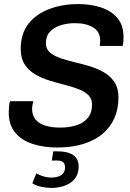

<svg xmlns="http://www.w3.org/2000/svg" viewBox="-20 -716 640 945"><path d="M262 10Q197 10 142.5 -7Q88 -24 55.5 -62.5Q23 -101 23 -163Q23 -177 24.5 -192.5Q26 -208 29 -218H144Q142 -212 140 -200.5Q138 -189 138 -180Q138 -149 154.5 -128.5Q171 -108 202 -98Q233 -88 276 -88Q321 -88 356.5 -99.5Q392 -111 412.5 -136Q433 -161 433 -202Q433 -231 414 -249Q395 -267 363.5 -278.5Q332 -290 295 -299.5Q258 -309 220.5 -320.5Q183 -332 151.5 -351Q120 -370 101 -399.5Q82 -429 82 -475Q82 -551 120.5 -599.5Q159 -648 223.5 -672Q288 -696 365 -696Q428 -696 478.5 -679Q529 -662 558.5 -626.5Q588 -591 588 -533Q588 -526 587.5 -516.5Q587 -507 584 -490H471Q473 -504 473 -509Q473 -514 473 -518Q473 -559 439 -580.5Q405 -602 349 -602Q311 -602 278 -591.5Q245 -581 225.5 -559.5Q206 -538 206 -503Q206 -475 225.5 -458Q245 -441 276.5 -430Q308 -419 346.5 -410Q385 -401 423 -389.5Q461 -378 492.5 -359.5Q524 -341 543.5 -311.5Q563 -282 563 -237Q563 -180 543 -134.5Q523 -89 484.5 -57Q446 -25 390 -7.5Q334 10 262 10ZM235 209Q209 209 183 203.5Q157 198 139 186L159 137Q169 144 190.5 151Q212 158 234 158Q250 158 265 153.5Q280 149 290 138Q300 127 300 108Q300 88 289 81Q278 74 261 74H235L242 29H266Q292 29 315 35.5Q338 42 352.5 58Q367 74 367 103Q367 135 353.5 156Q340 177 319 188.5Q298 200 275.5 204.5Q253 209 235 209Z"/></svg>

Font: Chivo Mono Medium
Style: Italic
Weight: 500
Italic angle: -8.05°
Monospace: yes
Designer: Hector Gatti
Foundry: Omnibus-Type
Version: Version 1.008